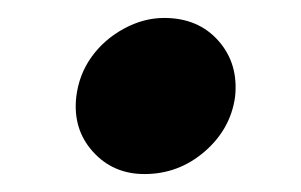

<svg xmlns="http://www.w3.org/2000/svg" viewBox="-20 -405 336 214"><path d="M65 -297Q68 -322 82 -341.5Q96 -361 118 -373Q140 -385 163 -385Q201 -385 223.5 -359.5Q246 -334 242 -297Q237 -261 208 -236Q179 -211 141 -211Q106 -211 83.5 -236Q61 -261 65 -297Z"/></svg>

Font: Aleo SemiBold
Style: Italic
Weight: 600
Italic angle: -7°
Designer: Alessio Laiso
Foundry: Alessio Laiso
Version: Version 2.001;gftools[0.9.29]